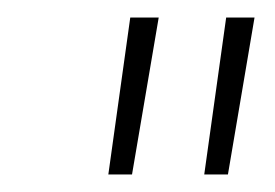

<svg xmlns="http://www.w3.org/2000/svg" viewBox="-20 -702 312 218"><path d="M269 -682.1 238.8 -503.9H211.9L236.8 -682.1ZM103 -503.9 127.9 -682.1H160.2L129.9 -503.9Z"/></svg>

Font: Human Sans ExtraLight
Style: Italic
Weight: 200
Italic angle: -8°
Designer: Tim Radville
Foundry: Continuum
Version: Version 1.000;FEAKit 1.0